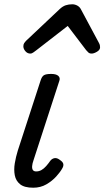

<svg xmlns="http://www.w3.org/2000/svg" viewBox="-20 -860 487 896"><path d="M135 16Q94 16 74 0Q54 -16 49 -42Q44 -68 49 -98Q54 -128 63 -157L169 -483Q175 -503 185 -509Q195 -515 219 -515Q242 -515 252 -506Q262 -497 257 -483L136 -111Q131 -97 130 -85Q129 -73 133.5 -66.5Q138 -60 149 -60Q162 -60 173.5 -66.5Q185 -73 195.5 -85Q206 -97 215 -110Q223 -120 234.5 -122Q246 -124 259 -114Q274 -104 275.5 -94.5Q277 -85 271 -75Q262 -58 242.5 -36.5Q223 -15 196 0.5Q169 16 135 16ZM121 -610Q108 -610 98.5 -621Q89 -632 89 -644Q89 -653 93 -659Q97 -665 101 -669L259 -818Q273 -831 287 -835.5Q301 -840 317 -840Q330 -840 341.5 -833.5Q353 -827 359 -814L441 -661Q445 -654 446 -649Q447 -644 447 -639Q447 -627 432.5 -618.5Q418 -610 408 -610Q398 -610 392.5 -615Q387 -620 382 -626L296 -739L149 -625Q143 -621 136 -615.5Q129 -610 121 -610Z"/></svg>

Font: Playwrite CZ
Style: Regular
Weight: 400
Designer: Veronika Burian, José Scaglione
Foundry: TypeTogether
Version: Version 1.002